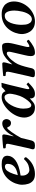

<svg xmlns="http://www.w3.org/2000/svg" viewBox="1042 -1529 497 2621"><g transform="rotate(-90 1290.5 -218.5)"><path d="M475 -369Q475 -358 471.5 -339.5Q468 -321 454.5 -299.5Q441 -278 412.5 -256Q384 -234 333.5 -215.5Q283 -197 205 -186Q201 -140 213.5 -113.5Q226 -87 244.5 -76.5Q263 -66 277 -66Q304 -66 343.5 -78.5Q383 -91 428 -139Q439 -139 447.5 -130.5Q456 -122 454 -110Q411 -51 352 -20.5Q293 10 225 10Q167 10 135.5 -15.5Q104 -41 91.5 -81.5Q79 -122 79 -165Q79 -207 97 -255.5Q115 -304 150 -347Q185 -390 237 -417Q289 -444 358 -444Q406 -444 431.5 -433Q457 -422 466 -404.5Q475 -387 475 -369ZM364 -365Q364 -384 353 -392Q342 -400 325 -400Q306 -400 286 -385Q266 -370 247 -332Q228 -294 210 -224Q247 -230 282.5 -244.5Q318 -259 341 -288Q364 -317 364 -365Z M740 -285 744 -284Q777 -354 823 -395Q869 -436 914 -436Q947 -436 961.5 -417.5Q976 -399 976 -380Q976 -356 961 -336.5Q946 -317 922 -317Q895 -317 879 -335Q873 -341 868 -355Q863 -369 855 -369Q848 -369 832.5 -352Q817 -335 797 -307Q777 -279 756.5 -245.5Q736 -212 718 -179L692 -72Q687 -52 682 -33.5Q677 -15 662.5 -2.5Q648 10 616 10Q580 10 571.5 2.5Q563 -5 563 -17Q563 -29 567.5 -42.5Q572 -56 576 -72L630 -316Q635 -337 636.5 -348.5Q638 -360 638 -367Q638 -375 633.5 -380.5Q629 -386 620 -387L580 -390Q576 -397 575 -407Q574 -417 579 -423Q603 -426 635.5 -429Q668 -432 698 -434Q728 -436 744 -436Q766 -436 766 -411Q766 -398 760.5 -373.5Q755 -349 748 -320Z M1258 -39Q1258 -42 1258 -48Q1258 -54 1259 -58L1257 -59Q1226 -30 1206 -15Q1186 0 1170 5Q1154 10 1134 10Q1082 10 1051.5 -14Q1021 -38 1008.5 -71Q996 -104 996 -132Q996 -191 1022.5 -246.5Q1049 -302 1091 -346.5Q1133 -391 1181 -417.5Q1229 -444 1272 -444Q1311 -444 1330 -429.5Q1349 -415 1356 -392Q1373 -404 1387 -417Q1401 -430 1413 -444L1468 -447Q1470 -447 1470 -444Q1470 -444 1466.5 -430.5Q1463 -417 1457.5 -397Q1452 -377 1447 -356.5Q1442 -336 1438 -321L1391 -125Q1384 -96 1384 -83Q1384 -67 1393 -67Q1408 -67 1450 -105L1475 -82Q1440 -47 1415 -27Q1390 -7 1368 1.5Q1346 10 1320 10Q1282 10 1270 -8Q1258 -26 1258 -39ZM1291 -195Q1301 -222 1308 -250Q1315 -278 1318.5 -300.5Q1322 -323 1322 -331Q1322 -360 1309.5 -382.5Q1297 -405 1275 -405Q1245 -405 1217 -380.5Q1189 -356 1166.5 -317Q1144 -278 1131 -234Q1118 -190 1118 -151Q1118 -124 1121.5 -98.5Q1125 -73 1135.5 -56.5Q1146 -40 1168 -40Q1182 -40 1204.5 -61.5Q1227 -83 1251 -118.5Q1275 -154 1291 -195Z M1847 -125 1882 -275Q1888 -300 1892.5 -322.5Q1897 -345 1893.5 -359.5Q1890 -374 1870 -374Q1854 -374 1819 -345.5Q1784 -317 1747 -262Q1723 -226 1707 -176.5Q1691 -127 1678 -72Q1674 -55 1670 -36Q1666 -17 1652.5 -3.5Q1639 10 1604 10Q1565 10 1556 2.5Q1547 -5 1547 -17Q1547 -25 1551.5 -41Q1556 -57 1560 -72L1616 -321Q1620 -339 1621 -349.5Q1622 -360 1622 -367Q1622 -375 1619 -380.5Q1616 -386 1607 -387L1567 -390Q1563 -397 1562 -407Q1561 -417 1566 -423Q1590 -426 1622 -429Q1654 -432 1683.5 -434Q1713 -436 1729 -436Q1750 -436 1750 -415Q1750 -402 1742.5 -375.5Q1735 -349 1727 -320L1722 -301L1723 -300Q1769 -354 1806 -384.5Q1843 -415 1881 -427Q1919 -439 1968 -439Q1999 -439 2008.5 -414.5Q2018 -390 2015.5 -354Q2013 -318 2004 -283L1968 -134Q1965 -123 1962 -108.5Q1959 -94 1959 -83Q1959 -66 1969 -66Q1977 -66 1995.5 -75.5Q2014 -85 2032 -100Q2043 -100 2049.5 -92.5Q2056 -85 2058 -74Q2008 -33 1967.5 -11.5Q1927 10 1880 10Q1855 10 1845 -6Q1835 -22 1835 -46Q1835 -64 1838.5 -84Q1842 -104 1847 -125Z M2136 -165Q2136 -210 2153 -258.5Q2170 -307 2203.5 -349.5Q2237 -392 2288 -418Q2339 -444 2406 -444Q2458 -444 2492 -428.5Q2526 -413 2545.5 -388.5Q2565 -364 2573 -335Q2581 -306 2581 -279Q2581 -220 2558.5 -167.5Q2536 -115 2497 -75Q2458 -35 2409.5 -12.5Q2361 10 2310 10Q2256 10 2222 -9.5Q2188 -29 2169.5 -57.5Q2151 -86 2143.5 -115.5Q2136 -145 2136 -165ZM2262 -173Q2262 -112 2275.5 -81.5Q2289 -51 2306.5 -41.5Q2324 -32 2335 -32Q2364 -32 2385 -50.5Q2406 -69 2420 -98Q2434 -127 2442 -160Q2450 -193 2453.5 -223Q2457 -253 2457 -272Q2457 -303 2451 -332.5Q2445 -362 2430 -382Q2415 -402 2387 -402Q2351 -402 2326.5 -379Q2302 -356 2288 -320Q2274 -284 2268 -245Q2262 -206 2262 -173Z"/></g></svg>

Font: Libertinus Serif SemiBold
Style: Italic
Weight: 600
Italic angle: -11.5°
Designer: Philipp H. Poll, Khaled Hosny
Foundry: Caleb Maclennan
Version: Version 7.051;RELEASE